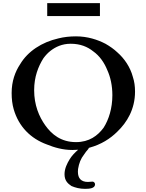

<svg xmlns="http://www.w3.org/2000/svg" viewBox="-20 -940 926 1220"><path d="M280 -920V-838H615V-920ZM584 231C584 221.9 576 214 568 214C559.2 214 546.9 216 539 216C496 216 475 194 475 151C475 146 475 141 476 134C482.1 97.2 493.2 68 514 42C521 31.5 531.6 16.4 540 8C543 2 545 0 546 0H542.9C545.3 -0.6 547.7 -1.3 550 -2C622 -22 679.9 -57.9 726 -104C786.2 -161.7 838 -245.4 838 -358C838 -391 834 -422 824 -452C807.4 -514.3 769.8 -568.6 726 -607C704 -628 678 -646 650 -662C599.5 -688.2 536 -709 463 -709C424 -709 386 -705 351 -696C245.4 -671.9 156.6 -614 108 -532C76.1 -484.1 54 -423.7 54 -349C54 -311 58 -277 67 -246C99.1 -135.4 174.5 -59.7 278 -22C325 -2.8 379.3 13 440 13C452.4 13 464.6 12.5 476.6 11.5C456.2 28.7 435.6 50.4 422 73C407.2 97.6 390 130.7 390 167C390 207.2 410.1 226.1 434 242C458.9 252.7 487.2 260 520 260C546.9 260 584 257.7 584 231ZM197 -367C197 -451.3 222.9 -517.6 256 -570C270 -589 285 -605 302 -618C333.5 -642.1 374.6 -662 429 -662C490.6 -662 536.2 -642.7 572 -614C612.4 -585.7 642.7 -542.3 662 -494C682.2 -449.9 694 -395.1 694 -335C694 -252.4 671.4 -180 638 -128C600.6 -77.6 546.8 -37 463 -37C367.8 -37 308.6 -86.1 268 -143C227.8 -199.3 197 -272.6 197 -367Z"/></svg>

Font: fbb
Style: Bold
Weight: 400
Designer: David J. Perry, Michael Sharpe
Version: Version 1.045